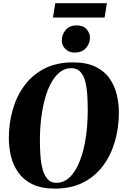

<svg xmlns="http://www.w3.org/2000/svg" viewBox="-20 -1130 741 1162"><path d="M313 11.5Q230.5 11.5 176.2 -15Q122 -41.5 90.8 -85.8Q59.5 -130 46.5 -184.5Q33.5 -239 33.5 -294Q33.5 -383 56.8 -465.2Q80 -547.5 127.8 -612.2Q175.5 -677 248.8 -714.8Q322 -752.5 422 -752.5Q503.5 -752.5 557.5 -726.2Q611.5 -700 642.5 -656Q673.5 -612 686.5 -558.2Q699.5 -504.5 699.5 -449.5Q699.5 -359.5 676.2 -276.8Q653 -194 605.2 -129Q557.5 -64 484.8 -26.2Q412 11.5 313 11.5ZM321 -23.5Q359 -23.5 389.2 -46.5Q419.5 -69.5 442.2 -111.2Q465 -153 480.5 -208.5Q496 -264 503.5 -329.2Q511 -394.5 511 -464Q511 -510 508.2 -555Q505.5 -600 496 -636.8Q486.5 -673.5 466.2 -695.5Q446 -717.5 411 -717.5Q373.5 -717.5 343.2 -694Q313 -670.5 290 -629Q267 -587.5 252 -532.2Q237 -477 229.2 -412.8Q221.5 -348.5 221.5 -280Q221.5 -233 224.8 -187.2Q228 -141.5 238.2 -104.5Q248.5 -67.5 268.5 -45.5Q288.5 -23.5 321 -23.5ZM431.5 -812Q408 -812 390.5 -822.5Q373 -833 363.2 -849.8Q353.5 -866.5 354 -885.5Q354.5 -922.5 378.2 -949.5Q402 -976.5 443 -976.5Q483.5 -976.5 504 -953.2Q524.5 -930 524.5 -902.5Q524.5 -867.5 500.8 -839.8Q477 -812 431.5 -812ZM314.5 -1110.5H627L613 -1024H300.5Z"/></svg>

Font: Merriweather 120pt Black
Style: Italic
Weight: 900
Italic angle: -7.8°
Version: Version 2.101